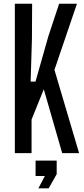

<svg xmlns="http://www.w3.org/2000/svg" viewBox="-20 -820 449 1028"><path d="M59.5 0V-800H152L151 -611.5L144 -383H170L239 -626L296.5 -800H392L271.5 -446L403.5 0H313L214.5 -342L149 -180V0ZM185.5 188.5 220 122.5H170.5V40H283.5V112.5L240.5 188.5Z"/></svg>

Font: Big Shoulders Text Thin Medium
Style: Regular
Weight: 500
Version: Version 2.002